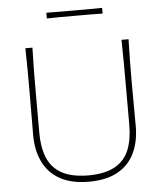

<svg xmlns="http://www.w3.org/2000/svg" viewBox="-59 -940 851 1001"><g transform="rotate(-5 366.0 -439.5)"><path d="M366 9Q273.5 9 214 -24.8Q154.5 -58.5 125.8 -118.8Q97 -179 97 -258Q97 -291 97.5 -350.5Q98 -410 98 -475Q98 -540.5 97.8 -596.5Q97.5 -652.5 96 -713H133Q131 -652.5 130.5 -596.5Q130 -540.5 130 -475V-267Q130 -190.5 152.5 -136.2Q175 -82 226.8 -53.2Q278.5 -24.5 366 -24Q453.5 -24.5 505 -53.2Q556.5 -82 578.8 -136.2Q601 -190.5 601 -268V-475Q601 -540.5 600.8 -596.5Q600.5 -652.5 599 -713H636Q634 -652.5 633.5 -596.5Q633 -540.5 633 -475Q633 -410 633.5 -350.5Q634 -291 634 -258Q634 -179 605.8 -118.8Q577.5 -58.5 518.2 -24.8Q459 9 366 9ZM221 -858V-888Q254 -887.5 290.8 -887.2Q327.5 -887 367 -887Q407 -887 443.5 -887.2Q480 -887.5 513 -888V-858Q480 -859 443.5 -859Q407 -859 367 -859Q327.5 -859 290.8 -859Q254 -859 221 -858Z"/></g></svg>

Font: Commissioner Flair Thin
Style: Regular
Weight: 100
Designer: Kostas Bartsokas
Foundry: Kostas Bartsokas
Version: Version 1.000; ttfautohint (v1.8.3)